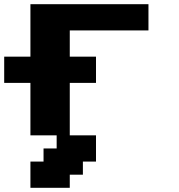

<svg xmlns="http://www.w3.org/2000/svg" viewBox="-20 -645 852 915"><path d="M125 250H312.5V187.5H375V125H437.5V0H312.5V-250H437.5V-375H312.5V-500H687.5V-625H125V-375H0V-250H125V0H250V62.5H187.5V125H125Z"/></svg>

Font: Faithful 32x
Style: Semibold
Weight: 400
Foundry: Faithful Resource Pack
Version: Version 1.0; January 27, 2023